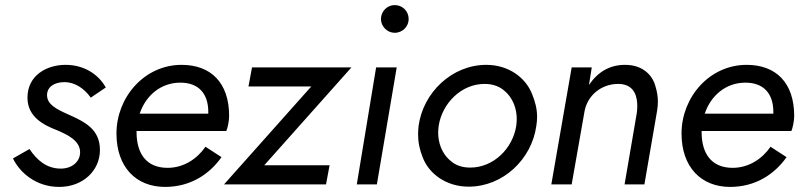

<svg xmlns="http://www.w3.org/2000/svg" viewBox="-20 -725 3153 755"><path d="M96 -139 31 -102C57 -48 120 10 213 10C307 10 373 -55 373 -135C373 -217 314 -246 246 -276C202 -296 165 -314 165 -351C165 -382 192 -402 233 -402C276 -402 312 -376 337 -341L396 -381C368 -432 311 -470 238 -470C164 -470 88 -429 88 -341C88 -265 152 -233 204 -213C246 -195 295 -172 295 -126C295 -90 264 -62 219 -62C162 -62 124 -97 96 -139Z M629 10C728 10 803 -39 851 -107L788 -148C755 -100 702 -65 639 -65C555 -65 517 -122 517 -205C517 -207 517 -209 517 -210H870C875 -221 881 -249 881 -269C881 -400 809 -470 694 -470C548 -470 438 -343 438 -200C438 -68 515 10 629 10ZM529 -278 530 -280C554 -350 613 -400 689 -400C762 -400 799 -356 799 -285C799 -282 799 -280 799 -278Z M1204 -385 861 0H1262L1276 -75H1019L1362 -460H971L957 -385Z M1478 -650C1478 -621 1503 -596 1532 -596C1563 -596 1587 -621 1587 -650C1587 -681 1563 -705 1532 -705C1503 -705 1478 -681 1478 -650ZM1459 -460 1383 0H1462L1540 -460Z M1626 -230C1625 -219 1624 -207 1624 -197C1624 -166 1630 -136 1643 -104C1668 -41 1735 9 1823 9C1958 9 2071 -99 2089 -230C2091 -242 2092 -254 2092 -266C2092 -295 2085 -325 2072 -356C2047 -419 1981 -470 1892 -470C1758 -470 1644 -362 1626 -230ZM1705 -230C1719 -320 1795 -395 1885 -395C1915 -395 1940 -387 1960 -371C2000 -339 2012 -294 2012 -257C2012 -248 2011 -239 2010 -230C1996 -141 1921 -66 1829 -66C1799 -66 1774 -74 1755 -90C1715 -121 1703 -167 1703 -204C1703 -212 1704 -221 1705 -230Z M2484 -280 2436 0H2514L2564 -290C2566 -302 2567 -314 2567 -325C2567 -344 2564 -365 2557 -387C2545 -431 2506 -470 2438 -470C2377 -470 2331 -442 2296 -391L2307 -460H2228L2148 0H2228L2278 -284C2288 -348 2343 -395 2411 -395C2480 -395 2486 -337 2486 -307C2486 -298 2485 -289 2484 -280Z M2851 10C2950 10 3025 -39 3073 -107L3010 -148C2977 -100 2924 -65 2861 -65C2777 -65 2739 -122 2739 -205C2739 -207 2739 -209 2739 -210H3092C3097 -221 3103 -249 3103 -269C3103 -400 3031 -470 2916 -470C2770 -470 2660 -343 2660 -200C2660 -68 2737 10 2851 10ZM2751 -278 2752 -280C2776 -350 2835 -400 2911 -400C2984 -400 3021 -356 3021 -285C3021 -282 3021 -280 3021 -278Z"/></svg>

Font: Jost
Style: Italic
Weight: 400
Italic angle: -5°
Version: Version 3.710